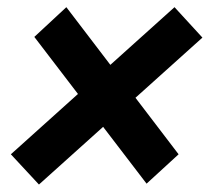

<svg xmlns="http://www.w3.org/2000/svg" viewBox="-20 -571 576 527"><path d="M86.9 -64.5 9.8 -147.5 459 -551.3 535.6 -467.8ZM382.3 -66.9 74.2 -469.7 162.1 -551.3 470.2 -147.5Z"/></svg>

Font: Reddit Sans
Style: Bold Italic
Weight: 700
Italic angle: -11.25°
Designer: Stephen Hutchings
Version: Version 1.013